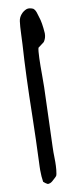

<svg xmlns="http://www.w3.org/2000/svg" viewBox="-81 -711 306 742"><g transform="rotate(-10 72.0 -340.5)"><path d="M81.5 -679.7Q91.8 -682.6 106.4 -676.3Q111.3 -672.4 114.3 -666.7Q117.2 -661.1 119.4 -652.6Q121.6 -644 123 -640.6Q130.9 -618.7 133.8 -576.2V-573.7Q133.8 -556.6 124 -542.5Q118.2 -538.6 100.1 -524.4Q97.2 -514.2 96.2 -484.4Q95.2 -454.6 95.5 -416.7Q95.7 -378.9 95.2 -370.6Q93.8 -325.2 90.8 -238Q87.9 -150.9 87.4 -139.2Q86.9 -131.8 86.9 -116.2Q86.9 -109.9 87.2 -97.2Q87.4 -84.5 87.4 -78.1Q87.4 -63.5 85.9 -47.9Q84 -28.8 81.1 -24.4Q78.1 -20.5 70.3 -13.7Q69.3 -13.2 66.9 -10.7Q64.5 -8.3 63 -7.1Q61.5 -5.9 58.3 -3.7Q55.2 -1.5 53.5 -1.2Q51.8 -1 48.3 0Q44.9 1 42.5 -0.5Q35.6 -3.9 27.8 -11.2Q24.4 -32.2 24.4 -57.6Q24.4 -64.5 24.7 -72Q24.9 -79.6 25.4 -88.9Q25.9 -98.1 25.9 -103.5Q28.8 -170.4 30.8 -264.2Q33.7 -432.6 41.5 -547.4Q42 -552.2 43.2 -586.2Q44.4 -620.1 46.9 -637.7Q48.8 -651.9 58.3 -663.3Q67.9 -674.8 81.5 -679.7Z"/></g></svg>

Font: Avessa
Style: Medium
Weight: 500
Designer: Arman Khorramak
Foundry: Arman Khorramak
Version: Version 1.000; ttfautohint (v1.8.1)